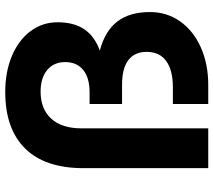

<svg xmlns="http://www.w3.org/2000/svg" viewBox="-61 -754 815 733"><g transform="rotate(-90 346.5 -387.5)"><path d="M71 -476Q71 -623 146 -699Q221 -775 362 -775Q439 -775 499.5 -749.5Q560 -724 594 -678.5Q628 -633 628 -575Q628 -513 601.5 -473.5Q575 -434 520 -414Q595 -394 631 -347Q667 -300 667 -223Q667 -158 631.5 -107.5Q596 -57 532.5 -28.5Q469 0 389 0H316V-135H379Q445 -135 480 -160.5Q515 -186 515 -235Q515 -281 483.5 -305Q452 -329 390 -329H316V-453H361Q416 -453 446 -477.5Q476 -502 476 -546Q476 -590 445.5 -615Q415 -640 363 -640Q297 -640 260 -599.5Q223 -559 223 -484V0H71Z"/></g></svg>

Font: Open Sauce One ExtraBold
Style: Regular
Weight: 800
Designer: Alfredo Marco Pradil
Foundry: Creative Sauce Fz LLC
Version: Version 1.477